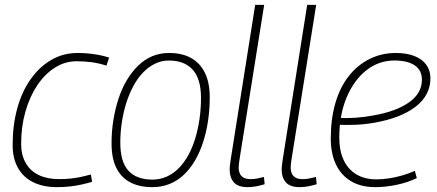

<svg xmlns="http://www.w3.org/2000/svg" viewBox="-20 -760 1797 790"><path d="M214 10Q157 10 116 -10.5Q75 -31 53.5 -70Q32 -109 32 -163Q32 -245 51 -314Q70 -383 106 -434Q142 -485 191 -513.5Q240 -542 299 -542Q322 -542 343 -540Q364 -538 386 -534Q408 -530 429 -523L418 -490Q387 -500 357 -504Q327 -508 296 -508Q247 -508 205.5 -481.5Q164 -455 133 -408.5Q102 -362 84.5 -300.5Q67 -239 67 -168Q67 -122 86 -89Q105 -56 140 -39.5Q175 -23 223 -23Q250 -23 272.5 -25.5Q295 -28 315.5 -32.5Q336 -37 354 -42L359 -12Q339 -6 317 -1Q295 4 269.5 7Q244 10 214 10Z M607 10Q553 10 515.5 -10Q478 -30 458.5 -69.5Q439 -109 439 -170Q439 -220 446.5 -266Q454 -312 467.5 -353.5Q481 -395 501.5 -429.5Q522 -464 548 -489.5Q574 -515 606 -528.5Q638 -542 676 -542Q729 -542 766 -521.5Q803 -501 823 -460.5Q843 -420 843 -360Q843 -310 836 -263Q829 -216 815.5 -174.5Q802 -133 782 -99Q762 -65 736 -40.5Q710 -16 677.5 -3Q645 10 607 10ZM607 -21Q639 -21 666.5 -33.5Q694 -46 716 -68.5Q738 -91 755 -122Q772 -153 783.5 -191Q795 -229 801 -271Q807 -313 807 -358Q807 -435 773 -473Q739 -511 675 -511Q645 -511 618 -498Q591 -485 568.5 -461.5Q546 -438 529 -406.5Q512 -375 500 -337.5Q488 -300 481.5 -258Q475 -216 475 -173Q475 -94 508.5 -57.5Q542 -21 607 -21Z M1030 -740H1067L968 -120Q966 -107 964 -93.5Q962 -80 962 -68Q962 -57 966.5 -46.5Q971 -36 981.5 -29.5Q992 -23 1012 -23Q1025 -23 1038 -25.5Q1051 -28 1066 -32L1069 -2Q1053 3 1035 6.5Q1017 10 999 10Q959 10 942 -10Q925 -30 925 -61Q925 -72 926.5 -83Q928 -94 929 -102Z M1244 -740H1281L1182 -120Q1180 -107 1178 -93.5Q1176 -80 1176 -68Q1176 -57 1180.5 -46.5Q1185 -36 1195.5 -29.5Q1206 -23 1226 -23Q1239 -23 1252 -25.5Q1265 -28 1280 -32L1283 -2Q1267 3 1249 6.5Q1231 10 1213 10Q1173 10 1156 -10Q1139 -30 1139 -61Q1139 -72 1140.5 -83Q1142 -94 1143 -102Z M1372 -275Q1405 -273 1442.5 -275.5Q1480 -278 1516 -285Q1609 -301 1662.5 -338.5Q1716 -376 1716 -432Q1716 -471 1686.5 -491Q1657 -511 1603 -511Q1538 -511 1487 -470.5Q1436 -430 1406 -358.5Q1376 -287 1376 -193Q1376 -140 1394 -101.5Q1412 -63 1446.5 -42.5Q1481 -22 1528 -22Q1554 -22 1580 -26Q1606 -30 1633 -37.5Q1660 -45 1687 -57L1695 -27Q1657 -9 1612 0.5Q1567 10 1524 10Q1466 10 1425 -14Q1384 -38 1362.5 -83Q1341 -128 1341 -190Q1341 -270 1359.5 -334.5Q1378 -399 1413.5 -445Q1449 -491 1499 -516.5Q1549 -542 1609 -542Q1653 -542 1685 -529.5Q1717 -517 1734 -493.5Q1751 -470 1751 -438Q1751 -368 1690 -321Q1629 -274 1520 -255Q1481 -248 1441.5 -246.5Q1402 -245 1368 -247Z"/></svg>

Font: Georama ExtraCondensed Thin ExtraLight
Style: Italic
Weight: 250
Italic angle: -9°
Version: Version 1.001